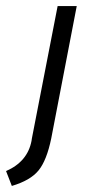

<svg xmlns="http://www.w3.org/2000/svg" viewBox="-92 -404 284 633"><path d="M98 -384H161L77 52Q62 125 35 158Q8 191 -53 209L-72 160Q-1 129 12 60L13 53Z"/></svg>

Font: Cambay Devanagari
Style: Italic
Weight: 400
Italic angle: -11°
Designer: Pooja Saxena
Foundry: Pooja Saxena
Version: Version 1.018;PS 001.018;hotconv 1.0.70;makeotf.lib2.5.58329